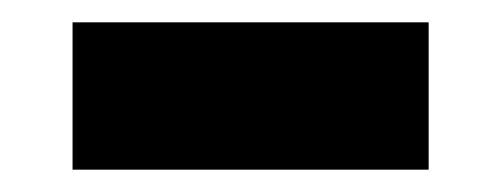

<svg xmlns="http://www.w3.org/2000/svg" viewBox="-20 -336 449 172"><path d="M45 -316V-184H364V-316Z"/></svg>

Font: LT Wave Text Black
Style: Regular
Weight: 900
Designer: Daniel Lyons
Version: Version 2.5 (Glyphs App)